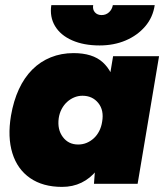

<svg xmlns="http://www.w3.org/2000/svg" viewBox="-20 -720 646 752"><path d="M348 0 355 -93 423 -500H603L519 0ZM223 12Q148 12 98 -22.5Q48 -57 28.5 -120Q9 -183 23 -267Q33 -325 54 -370.5Q75 -416 106.5 -447.5Q138 -479 179 -495.5Q220 -512 268 -512Q343 -512 382.5 -476Q422 -440 432.5 -377.5Q443 -315 429 -233Q419 -175 401.5 -129.5Q384 -84 358.5 -52.5Q333 -21 299 -4.5Q265 12 223 12ZM286 -154Q304 -154 319.5 -160.5Q335 -167 347.5 -178.5Q360 -190 368.5 -206.5Q377 -223 380 -243Q388 -288 365 -316.5Q342 -345 303 -345Q286 -345 270.5 -338.5Q255 -332 242.5 -320.5Q230 -309 221.5 -293Q213 -277 210 -257Q204 -213 226 -183.5Q248 -154 286 -154ZM370 -542Q308 -542 262.5 -562Q217 -582 195.5 -618Q174 -654 181 -700H345Q342 -683 351.5 -672Q361 -661 378 -661Q395 -661 407 -672Q419 -683 422 -700H586Q579 -652 548.5 -616.5Q518 -581 472 -561.5Q426 -542 370 -542Z"/></svg>

Font: Figtree Black
Style: Italic
Weight: 900
Italic angle: -9.5°
Foundry: Erik Kennedy
Version: Version 2.001;gftools[0.9.30]